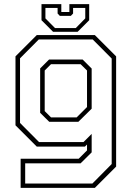

<svg xmlns="http://www.w3.org/2000/svg" viewBox="-20 -710 645 930"><path d="M80 200V59H361L401.5 18.5V-10L391.5 0H158L55 -103V-437L158 -540H439.5L542.5 -437V97L439.5 200ZM102 179H427.5L521 84.5V-426.5L429 -519H168L77 -427.5V-114.5L169 -22H384.5L424 -61.5V28L370.5 81H102ZM218.5 -120 174.5 -163.5V-378.5L217.5 -421.5H380.5L424 -378V-183.5L359.5 -120ZM227 -141.5H351.5L401.5 -191.5V-368.5L370.5 -399H227L196.5 -368.5V-172ZM237 -556 181 -612V-690H277V-652H316V-690H412V-612L356 -556ZM246.5 -574H347L393 -621V-671.5H334V-644.5L323 -633H270L259 -644.5V-671.5H200V-621Z"/></svg>

Font: Tourney ExtraLight
Style: Regular
Weight: 250
Designer: Tyler Finck
Foundry: Etcetera Type Co
Version: Version 1.015